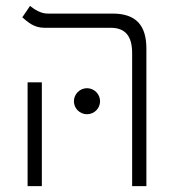

<svg xmlns="http://www.w3.org/2000/svg" viewBox="-20 -632 626 652"><path d="M428.7 0H477.1V-467.3C477.1 -546.4 441.4 -585.9 362.3 -585.9H141.6C117.2 -585.9 96.7 -600.6 82 -611.8L55.7 -573.2C73.7 -558.1 93.8 -537.6 131.3 -537.6H356C404.8 -537.6 428.7 -510.3 428.7 -451.7ZM73.7 0H122.1V-352.5H73.7ZM275.4 -244.1C299.8 -244.1 319.8 -263.7 319.8 -288.1C319.8 -312.5 299.8 -332.5 275.4 -332.5C251 -332.5 231 -312.5 231 -288.1C231 -263.7 251 -244.1 275.4 -244.1Z"/></svg>

Font: Cascadia Code PL ExtraLight
Style: Regular
Weight: 200
Monospace: yes
Designer: Aaron Bell
Foundry: Saja Typeworks
Version: Version 2404.023